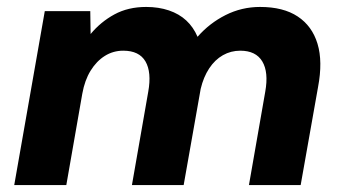

<svg xmlns="http://www.w3.org/2000/svg" viewBox="-20 -533 989 553"><path d="M21 0 109 -501H240L241 -435Q270 -470 309.5 -491.5Q349 -513 401 -513Q437 -513 466.5 -503Q496 -493 516.5 -474Q537 -455 549 -427Q583 -466 629.5 -489.5Q676 -513 729 -513Q796 -513 837.5 -485.5Q879 -458 894.5 -407Q910 -356 896 -282L846 0H697L744 -269Q754 -325 735.5 -356Q717 -387 672 -387Q645 -387 622 -374Q599 -361 582.5 -336Q566 -311 558 -277L509 0H360L407 -269Q417 -325 399 -356Q381 -387 335 -387Q306 -387 282 -372Q258 -357 241 -329.5Q224 -302 217 -263L171 0Z"/></svg>

Font: DM Sans 18pt Black
Style: Italic
Weight: 900
Italic angle: -10°
Designer: Colophon Foundry, Jonny Pinhorn
Foundry: Colophon Foundry
Version: Version 4.004;gftools[0.9.30]